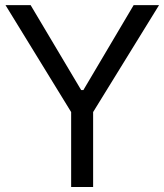

<svg xmlns="http://www.w3.org/2000/svg" viewBox="-20 -748 658 768"><path d="M2 -727.5H102.5L304.7 -387.7H313.5L514.6 -727.5H616.2L352.5 -299.8V0H264.6V-299.8Z"/></svg>

Font: Inter Tight
Style: Regular
Weight: 400
Designer: Rasmus Andersson
Foundry: rsms
Version: Version 3.002